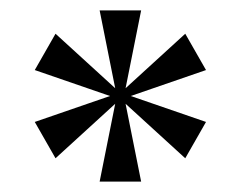

<svg xmlns="http://www.w3.org/2000/svg" viewBox="-20 -680 464 370"><path d="M172 -660H252L222 -510L337 -615L377 -545L232 -495L377 -445L337 -375L222 -480L252 -330H172L202 -480L87 -375L47 -445L192 -495L47 -545L87 -615L202 -510Z"/></svg>

Font: Philosopher
Style: Regular
Weight: 400
Designer: Jovanny Lemonad
Foundry: Jovanny Lemonad
Version: Version 1.000